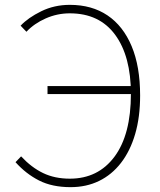

<svg xmlns="http://www.w3.org/2000/svg" viewBox="-20 -759 659 792"><path d="M271 13Q195 13 141 -14.5Q87 -42 44 -90L67 -114Q110 -68 158 -45Q206 -22 268 -22Q385 -22 452.5 -113Q520 -204 520 -372Q520 -527 455 -615.5Q390 -704 268 -704Q216 -704 168.5 -683Q121 -662 89 -628L65 -653Q96 -686 150 -712.5Q204 -739 268 -739Q359 -739 423.5 -695.5Q488 -652 523 -568.5Q558 -485 558 -365Q558 -276 537.5 -206Q517 -136 479 -87Q441 -38 388.5 -12.5Q336 13 271 13ZM176 -371V-404H549V-371Z"/></svg>

Font: Noto Sans HK Thin
Style: Regular
Weight: 100
Designer: Ryoko NISHIZUKA 西塚涼子 (kana, bopomofo & ideographs); Paul D. Hunt (Latin, Greek & Cyrillic); Sandoll Communications 산돌커뮤니
Foundry: Adobe
Version: Version 2.004-H2;hotconv 1.0.118;makeotfexe 2.5.65603